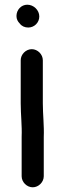

<svg xmlns="http://www.w3.org/2000/svg" viewBox="-20 -704 256 816"><path d="M68 -448V-265C68 -217 74 -168 72 -123V45C72 70 94 92 119 92C144 92 166 70 166 45V-122C168 -168 162 -218 162 -265V-448C162 -473 140 -495 115 -495C90 -495 68 -473 68 -448ZM50 -636C50 -623 55 -613 64 -604C72 -593 85 -587 100 -587C126 -587 147 -608 147 -634C147 -661 123 -684 96 -684C70 -684 50 -662 50 -636Z"/></svg>

Font: Electronic
Style: ExBlk
Weight: 900
Version: Version 1.011